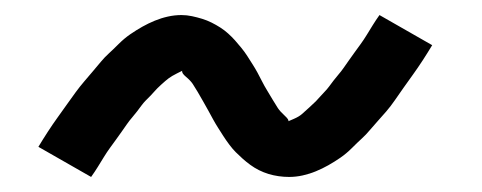

<svg xmlns="http://www.w3.org/2000/svg" viewBox="-20 -424 640 255"><path d="M364 -189Q357 -189 350 -190Q343 -191 336.5 -193Q330 -195 324 -198Q318 -201 312.5 -205Q307 -209 302 -213.5Q297 -218 293 -222Q289 -226 284.5 -232Q280 -238 276.5 -243.5Q273 -249 269.5 -254.5Q266 -260 263 -265.5Q260 -271 257 -276.5Q254 -282 250 -289Q246 -296 242.5 -302Q239 -308 236 -312.5Q233 -317 227 -322Q221 -327 222 -330Q222 -330 222 -330Q222 -330 222 -330Q222 -330 222 -330Q222 -330 222 -330Q222 -330 215 -326.5Q208 -323 204 -320Q200 -317 194 -311.5Q188 -306 185.5 -303Q183 -300 180 -297Q177 -294 174 -291Q171 -288 168 -284Q165 -280 162 -276Q159 -272 155.5 -268Q152 -264 148.5 -259Q145 -254 141.5 -249Q138 -244 134 -238.5Q130 -233 126 -227.5Q122 -222 118 -215.5Q114 -209 110 -202.5Q106 -196 101 -189L31 -229Q37 -239 43.5 -249Q50 -259 56.5 -268Q63 -277 69 -285.5Q75 -294 80.5 -301.5Q86 -309 92 -316Q98 -323 103.5 -329.5Q109 -336 114 -342Q119 -348 124.5 -353Q130 -358 137.5 -365.5Q145 -373 153 -378.5Q161 -384 169 -388.5Q177 -393 185.5 -396.5Q194 -400 203 -402Q212 -404 221 -404Q228 -404 235 -402.5Q242 -401 248.5 -399Q255 -397 261 -394Q267 -391 272.5 -387.5Q278 -384 283 -379.5Q288 -375 292 -370.5Q296 -366 300.5 -360.5Q305 -355 308.5 -349.5Q312 -344 315.5 -338.5Q319 -333 322 -327.5Q325 -322 328 -316Q331 -310 335 -303.5Q339 -297 342.5 -291Q346 -285 349 -280.5Q352 -276 358 -270.5Q364 -265 363 -263Q363 -263 363 -263Q363 -263 363 -263Q363 -263 363 -263Q363 -263 363 -263Q363 -263 370 -266Q377 -269 381 -272.5Q385 -276 391 -281.5Q397 -287 399.5 -289.5Q402 -292 405 -295.5Q408 -299 411 -302Q414 -305 417 -309Q420 -313 423 -317Q426 -321 429.5 -325Q433 -329 436.5 -334Q440 -339 443.5 -344Q447 -349 451 -354.5Q455 -360 459 -365.5Q463 -371 467 -377.5Q471 -384 475 -390.5Q479 -397 484 -404L554 -364Q548 -354 541.5 -344Q535 -334 528.5 -325Q522 -316 516 -307.5Q510 -299 504.5 -291Q499 -283 493 -276Q487 -269 481.5 -263Q476 -257 471 -251Q466 -245 460.5 -240Q455 -235 447.5 -227.5Q440 -220 432 -214.5Q424 -209 416 -204.5Q408 -200 399.5 -196.5Q391 -193 382 -191Q373 -189 364 -189Z"/></svg>

Font: Zed Sans Extended
Style: Italic
Weight: 400
Width: 7
Italic angle: -9°
Designer: Belleve Invis
Foundry: Belleve Invis
Version: Version 1.0.0; ttfautohint (v1.8.4)